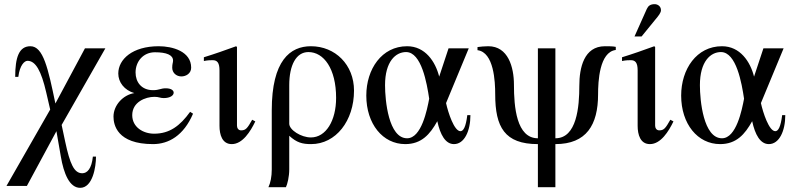

<svg xmlns="http://www.w3.org/2000/svg" viewBox="-20 -682 3805 922"><path d="M486 -450H388L246 -185C211 -353 188 -460 126 -460C71 -460 53 -406 53 -313H68C75 -370 98 -390 112 -390C151 -390 178 -342 202 -238L221 -156L11 211H109L251 -52L272 69C286 152 314 220 365 220C425 220 441 120 441 70H426C420 128 399 150 375 150C336 150 316 106 293 -2L276 -82Z M893 -145C844 -77 794 -40 720 -40C668 -40 615 -71 615 -129C615 -192 678 -217 722 -217C743 -217 749 -211 766 -211C798 -211 814 -224 814 -237C814 -248 802 -258 776 -258C751 -258 745 -249 715 -249C659 -249 631 -288 631 -334C631 -386 667 -431 724 -431C780 -431 811 -418 811 -391C811 -381 807 -376 807 -357C807 -332 827 -315 851 -315C873 -315 898 -329 898 -357C898 -435 809 -460 742 -460C616 -460 548 -397 548 -329C548 -287 577 -249 625 -235C570 -226 525 -176 525 -122C525 -83 542 10 715 10C790 10 862 -31 907 -136Z M1191 -107C1168 -66 1160 -56 1138 -56C1123 -56 1118 -69 1118 -79V-456L1114 -460C1062 -441 1011 -423 959 -407V-389C978 -393 992 -393 1001 -393C1023 -393 1034 -381 1034 -344V-78C1034 -35 1047 10 1093 10C1145 10 1183 -51 1206 -99Z M1285 132C1285 166 1279 196 1269 217H1353C1360 203 1369 167 1369 131V-30C1405 3 1432 10 1474 10C1593 10 1680 -102 1680 -247C1680 -371 1590 -460 1473 -460C1374 -460 1285 -392 1285 -152ZM1369 -273C1369 -369 1402 -432 1461 -432C1535 -432 1594 -352 1594 -212C1594 -102 1545 -22 1473 -22C1426 -22 1369 -58 1369 -88Z M2224 -129C2217 -72 2205 -52 2191 -52C2161 -52 2132 -141 2122 -187L2231 -450H2134L2089 -314C2071 -386 2022 -460 1935 -460C1813 -460 1739 -350 1739 -223C1739 -87 1818 10 1926 10C2004 10 2045 -37 2080 -100C2094 -35 2119 10 2160 10C2210 10 2239 -53 2239 -129ZM2041 -208C2031 -155 2004 -18 1935 -18C1846 -18 1829 -199 1829 -273C1829 -387 1880 -432 1930 -432C2004 -432 2030 -282 2041 -208Z M2937 -457C2923 -460 2903 -460 2885 -460C2784 -460 2762 -356 2762 -271C2762 -169 2750 -18 2647 -18V-450H2563V-18C2460 -18 2448 -169 2448 -275C2448 -360 2420 -460 2325 -460C2307 -460 2287 -458 2273 -456V-441C2352 -431 2358 -290 2358 -229C2358 -72 2403 10 2563 10V217H2647V10C2796 10 2852 -82 2852 -229C2852 -290 2858 -432 2937 -442Z M3027 -507H3061L3127 -588C3143 -607 3154 -621 3154 -633C3154 -653 3137 -662 3124 -662C3103 -662 3093 -654 3086 -639ZM3199 -107C3176 -66 3168 -56 3146 -56C3131 -56 3126 -69 3126 -79V-456L3122 -460C3070 -441 3019 -423 2967 -407V-389C2986 -393 3000 -393 3009 -393C3031 -393 3042 -381 3042 -344V-78C3042 -35 3055 10 3101 10C3153 10 3191 -51 3214 -99Z M3736 -129C3729 -72 3717 -52 3703 -52C3673 -52 3644 -141 3634 -187L3743 -450H3646L3601 -314C3583 -386 3534 -460 3447 -460C3325 -460 3251 -350 3251 -223C3251 -87 3330 10 3438 10C3516 10 3557 -37 3592 -100C3606 -35 3631 10 3672 10C3722 10 3751 -53 3751 -129ZM3553 -208C3543 -155 3516 -18 3447 -18C3358 -18 3341 -199 3341 -273C3341 -387 3392 -432 3442 -432C3516 -432 3542 -282 3553 -208Z"/></svg>

Font: XITS Math
Style: Regular
Weight: 400
Designer: MicroPress Inc., with final additions and corrections provided by Coen Hoffman, Elsevier (retired)
Version: Version 1.108